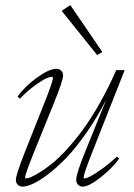

<svg xmlns="http://www.w3.org/2000/svg" viewBox="-20 -711 520 743"><path d="M356 -498 218.8 -668.9 252 -691.4 376 -509.8ZM66.9 11.2Q55.7 11.2 48.6 3.9Q41.5 -3.4 41.5 -14.6Q41.5 -35.2 77.1 -124.5L152.8 -315.4Q184.6 -394.5 184.6 -409.2Q184.6 -414.1 181.2 -414.1Q174.3 -414.1 160.2 -408.2Q146 -402.3 117.2 -381.8Q88.4 -361.3 56.6 -329.1L47.9 -336.9Q75.7 -376.5 123 -410.6Q170.4 -444.8 198.2 -444.8Q209.5 -444.8 216.8 -437.5Q224.1 -430.2 224.1 -418.9Q224.1 -398.9 187 -308.1L112.8 -125Q77.1 -36.6 77.1 -23.9Q77.1 -20.5 81.1 -20.5Q86.9 -20.5 99.6 -25.6Q112.3 -30.8 134 -44.2Q155.8 -57.6 180.9 -77.6Q206.1 -97.7 237.1 -131.3Q268.1 -165 299.1 -206.8Q330.1 -248.5 364.5 -309.1Q398.9 -369.6 429.7 -439.5H462.4L333 -111.8Q303.7 -36.6 303.7 -24.4Q303.7 -20.5 307.1 -20.5Q313.5 -20.5 329.1 -28.3Q344.7 -36.1 373.3 -56.4Q401.9 -76.7 432.6 -105L440.9 -97.2Q417 -62.5 370.6 -25.6Q324.2 11.2 300.3 11.2Q289.1 11.2 282 3.9Q274.9 -3.4 274.9 -14.6Q274.9 -39.1 310.1 -125L391.1 -325.2Q355 -254.4 313.2 -195.3Q271.5 -136.2 235.6 -99.1Q199.7 -62 165.3 -36.1Q130.9 -10.3 106.7 0.5Q82.5 11.2 66.9 11.2Z"/></svg>

Font: Elstob ExtraLight
Style: Italic
Weight: 200
Italic angle: -20°
Designer: Peter S. Baker
Version: Version 1.015